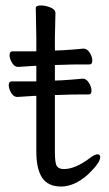

<svg xmlns="http://www.w3.org/2000/svg" viewBox="-20 -665 400 703"><path d="M113 -367V-424H108Q107 -424 47 -420H46Q33 -420 24 -435Q15 -450 15 -463.5Q15 -477 26 -477H113V-528L111 -635Q111 -645 129 -645Q147 -645 165 -637.5Q183 -630 183 -617L181 -528V-480L209 -481Q245 -483 285 -487H286Q299 -487 308.5 -472Q318 -457 318 -443Q318 -429 307 -429H268Q240 -429 220 -428L181 -427V-370L206 -371Q242 -373 282 -377H283Q296 -377 305.5 -362Q315 -347 315 -333Q315 -319 304 -319H265Q237 -319 217 -318L181 -317V-108Q181 -68 188 -57Q195 -46 214 -46Q256 -46 310 -87Q327 -100 337 -100Q347 -100 347 -90Q347 -69 302 -26Q252 18 204 18Q156 18 134.5 -14Q113 -46 113 -110V-314H105Q104 -314 44 -310H43Q30 -310 21 -325Q12 -340 12 -353.5Q12 -367 23 -367Z"/></svg>

Font: Moon Stars Kai T
Style: Regular
Weight: 400
Designer: GuiWonder
Version: Version 1.101